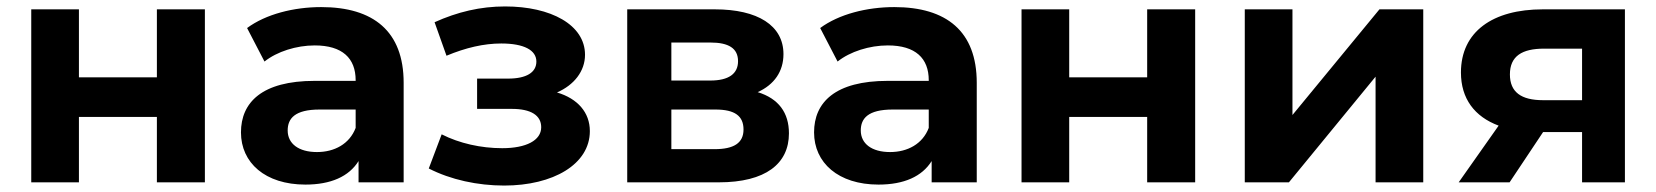

<svg xmlns="http://www.w3.org/2000/svg" viewBox="-20 -566 5141 596"><path d="M225 0V-203H467V0H616V-537H467V-326H225V-537H77V0Z M1084 -169C1065 -119 1018 -94 964 -94C907 -94 873 -120 873 -161C873 -198 895 -226 972 -226H1084ZM928 7C1007 7 1063 -18 1093 -66V0H1233V-309C1233 -469 1139 -544 977 -544C892 -544 805 -522 747 -479L801 -375C840 -406 900 -425 957 -425C1043 -425 1084 -385 1084 -317V-315H957C793 -315 728 -248 728 -155C728 -61 803 7 928 7Z M1545 10C1697 10 1811 -56 1811 -159C1811 -217 1773 -260 1709 -279C1762 -302 1796 -345 1796 -396C1796 -489 1690 -546 1548 -546C1471 -546 1400 -529 1329 -497L1366 -393C1426 -418 1482 -431 1536 -431C1607 -431 1645 -410 1645 -375C1645 -341 1614 -322 1557 -322H1461V-228H1569C1628 -228 1660 -208 1660 -171C1660 -130 1613 -106 1539 -106C1473 -106 1406 -121 1351 -149L1311 -43C1379 -8 1463 10 1545 10Z M2201 -226C2261 -226 2288 -206 2288 -164C2288 -122 2258 -103 2198 -103H2064V-226ZM2185 -434C2242 -434 2271 -416 2271 -376C2271 -337 2242 -316 2185 -316H2064V-434ZM2211 0C2357 0 2429 -58 2429 -152C2429 -216 2397 -260 2332 -280C2383 -303 2412 -344 2412 -398C2412 -487 2332 -537 2199 -537H1927V0Z M2863 -169C2844 -119 2797 -94 2743 -94C2686 -94 2652 -120 2652 -161C2652 -198 2674 -226 2751 -226H2863ZM2707 7C2786 7 2842 -18 2872 -66V0H3012V-309C3012 -469 2918 -544 2756 -544C2671 -544 2584 -522 2526 -479L2580 -375C2619 -406 2679 -425 2736 -425C2822 -425 2863 -385 2863 -317V-315H2736C2572 -315 2507 -248 2507 -155C2507 -61 2582 7 2707 7Z M3299 0V-203H3541V0H3690V-537H3541V-326H3299V-537H3151V0Z M3981 0 4250 -328V0H4398V-537H4262L3992 -209V-537H3844V0Z M4770 -255C4702 -255 4667 -280 4667 -335C4667 -392 4705 -415 4773 -415H4891V-255ZM4770 -156H4891V0H5024V-537H4769C4614 -537 4515 -468 4515 -341C4515 -260 4557 -204 4632 -176L4508 0H4666Z"/></svg>

Font: Montserrat-Alt1
Style: Bold
Weight: 700
Designer: Differentunic
Foundry: Differentunic
Version: Version 7.222